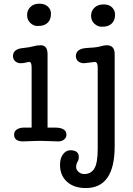

<svg xmlns="http://www.w3.org/2000/svg" viewBox="-20 -749 706 1017"><path d="M289.1 0 197.3 -2.9Q176.8 -2.9 166.5 -2.4L145 -1.5Q120.6 0 102.1 0Q54.7 0 54.7 -36.1Q54.7 -53.7 69.6 -63.5Q84.5 -73.2 109.4 -73.2H147.5V-391.6Q147.5 -420.9 134.8 -420.9Q128.9 -420.9 116.5 -417.5Q104 -414.1 88.6 -414.1Q73.2 -414.1 61 -424.3Q48.8 -434.6 48.8 -452.1Q48.8 -489.3 101.6 -494.6Q134.3 -497.6 155 -503.4Q175.8 -509.3 195.3 -509.3Q231.9 -509.3 231.9 -462.4V-73.2H270.5Q332 -73.2 332 -34.7Q332 -21 320.1 -10.5Q308.1 0 289.1 0ZM250 -676.8Q250 -629.4 210 -615.2Q198.7 -611.3 178.2 -611.3Q157.7 -611.3 140.6 -627.4Q123.5 -643.6 123.5 -669.4Q123.5 -695.3 141.4 -712.4Q159.2 -729.5 188.2 -729.5Q217.3 -729.5 233.6 -714.1Q250 -698.7 250 -676.8ZM587.4 25.9Q587.4 247.1 434.6 247.1Q371.1 247.1 334.5 213.4Q297.9 179.7 297.9 124.5Q297.9 88.9 314 67.9Q330.1 46.9 352.5 46.9Q397.5 46.9 397.5 83Q397.5 96.7 390.4 108.6Q383.3 120.6 383.3 135.5Q383.3 150.4 396.2 161.6Q409.2 172.9 425.8 172.9Q461.9 172.9 479.7 143.8Q497.6 114.7 497.6 38.6V-391.6Q497.6 -420.9 481.9 -420.9L425.8 -414.1Q406.2 -414.1 394 -424.3Q381.8 -434.6 381.8 -452.4Q381.8 -470.2 395.8 -481.9Q409.7 -493.7 446.8 -495.4Q483.9 -497.1 500.5 -500.7Q517.1 -504.4 525.9 -506.8Q534.7 -509.3 545.4 -509.3Q587.4 -509.3 587.4 -462.4ZM589.4 -671.9Q589.4 -625.5 549.8 -611.3Q538.6 -607.4 518.1 -607.4Q497.6 -607.4 480 -623.5Q462.4 -639.6 462.4 -665.5Q462.4 -691.4 480.5 -708.5Q498.5 -725.6 528.8 -725.6Q559.1 -725.6 574.2 -709.2Q589.4 -692.9 589.4 -671.9Z"/></svg>

Font: Oldenburg
Style: Regular
Weight: 400
Designer: Nicole Fally
Foundry: Nicole Fally
Version: Version 1.001